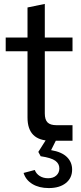

<svg xmlns="http://www.w3.org/2000/svg" viewBox="-20 -716 410 977"><path d="M238 0Q179 0 149.5 -29.5Q120 -59 120 -118V-455H9V-525H120V-678L208 -696V-525H349V-455H208V-139Q208 -107 222 -93Q236 -79 267 -79H349V0ZM228 241Q179 241 145 220.5Q111 200 100 164L157 149Q164 168 182 179.5Q200 191 225 191Q251 191 266.5 177Q282 163 282 141Q282 117 261.5 102Q241 87 187 79L175 57L220 -14H271L240 48Q294 57 320.5 83Q347 109 347 147Q347 190 315 215.5Q283 241 228 241Z"/></svg>

Font: Mona Sans Expanded
Style: Regular
Weight: 400
Width: 7
Designer: Deni Anggara
Foundry: GitHub
Version: Version 2.000